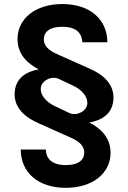

<svg xmlns="http://www.w3.org/2000/svg" viewBox="-20 -735 624 936"><path d="M320.8 -183.1 321.3 -182.6C296.4 -194.8 271.5 -206.5 246.1 -218.3C205.1 -237.8 177.7 -270 178.7 -302.2C179.7 -342.3 230.5 -365.7 263.7 -351.6L263.2 -352.1C288.1 -339.8 313 -328.1 338.4 -316.4C379.4 -296.9 406.7 -264.6 405.8 -232.4C404.8 -192.4 354 -168.9 320.8 -183.1ZM51.3 -274.9C51.3 -182.6 147 -143.6 175.3 -130.9C221.7 -109.9 269 -88.9 317.4 -67.4C341.8 -56.6 390.6 -36.6 390.6 8.3C390.6 45.4 362.3 69.8 301.3 69.8C229.5 69.8 205.1 36.1 203.1 -5.9H81.1C81.5 107.4 167.5 180.7 300.8 180.7C431.6 180.7 519 109.9 519 9.3C519 -76.2 452.6 -118.7 415.5 -137.7C474.6 -147.9 533.2 -180.2 533.2 -259.8C533.2 -352.1 437.5 -391.1 409.2 -403.8C362.8 -424.8 315.4 -445.8 267.1 -467.3C242.7 -478 193.8 -498 193.8 -543C193.8 -580.1 222.2 -604.5 283.2 -604.5C355 -604.5 379.4 -570.8 381.3 -528.8H503.4C502.9 -642.1 417 -715.3 283.7 -715.3C152.8 -715.3 65.4 -644.5 65.4 -543.9C65.4 -458.5 131.8 -416 168.9 -397C109.9 -386.7 51.3 -354.5 51.3 -274.9Z"/></svg>

Font: Wand UI Pro Bold
Style: Regular
Weight: 700
Designer: Andreas Faust
Version: Version 1.003;FEAKit 1.0